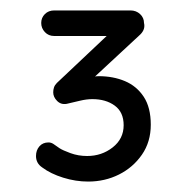

<svg xmlns="http://www.w3.org/2000/svg" viewBox="-20 -827 353 368"><path d="M149 -479Q125 -479 101 -486.5Q77 -494 61 -506Q49 -514 49 -528Q49 -539 55.5 -546.5Q62 -554 73 -554Q78 -554 82.5 -551Q87 -548 94 -543Q100 -539 115 -533.5Q130 -528 147 -528Q175 -528 196 -544.5Q217 -561 217 -587Q217 -612 200 -624.5Q183 -637 157 -637Q146 -637 133.5 -634Q121 -631 108 -628Q97 -626 89.5 -633.5Q82 -641 82 -650Q82 -655 83.5 -659.5Q85 -664 89 -668L195 -768L203 -758H84Q73 -758 66 -765.5Q59 -773 59 -783Q59 -793 66 -800Q73 -807 84 -807H230Q241 -807 248.5 -800Q256 -793 256 -783Q259 -771 249 -761L152 -671L132 -670Q133 -673 147 -677Q161 -681 169 -681Q197 -681 219.5 -671.5Q242 -662 255.5 -641.5Q269 -621 269 -588Q269 -555 252 -530.5Q235 -506 208 -492.5Q181 -479 149 -479Z"/></svg>

Font: zvoove
Style: Regular
Weight: 400
Designer: Vernon Adams (Nunito) & Andrew Paglinawan (Quicksand)
Foundry: zvoove
Version: Version 3.006